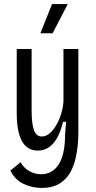

<svg xmlns="http://www.w3.org/2000/svg" viewBox="-20 -768 469 941"><path d="M184 153Q137 153 95 133Q53 113 31 68L81 27Q96 55 123.5 70.5Q151 86 182 86Q236 86 267.5 38Q299 -10 299 -111L304 -171H289Q255 -30 165 -30Q62 -30 62 -214V-528H135V-227Q135 -161 146.5 -130Q158 -99 185 -99Q211 -99 234 -124.5Q257 -150 272.5 -189Q288 -228 291 -269V-528H364V-122Q364 -69 356 -19.5Q348 30 329 68.5Q310 107 274.5 130Q239 153 184 153ZM238 -605H178L235 -748H312Z"/></svg>

Font: Bricolage Grotesque 12pt Condensed Light
Style: Regular
Weight: 300
Width: 3
Designer: Mathieu Triay
Foundry: Atelier Triay
Version: Version 1.001; ttfautohint (v1.8.4.7-5d5b);gftools[0.9.33.de